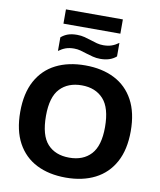

<svg xmlns="http://www.w3.org/2000/svg" viewBox="-113 -1182 1065 1279"><g transform="rotate(10 420.0 -542.0)"><path d="M420 9.5Q306 9.5 222 -33Q138 -75.5 92 -160Q46 -244.5 46 -370Q46 -495.5 92 -580Q138 -664.5 222 -707Q306 -749.5 420 -749.5Q534 -749.5 618 -706.8Q702 -664 747.8 -579.5Q793.5 -495 793.5 -370Q793.5 -245 747.5 -160.5Q701.5 -76 617.5 -33.2Q533.5 9.5 420 9.5ZM420 -125.5Q514 -125.5 567 -183.2Q620 -241 620 -366.5Q620 -497.5 566.2 -556Q512.5 -614.5 420 -614.5Q327 -614.5 273.2 -557.5Q219.5 -500.5 219.5 -373.5Q219.5 -241.5 272.5 -183.5Q325.5 -125.5 420 -125.5ZM509.5 -809.5Q482 -809.5 458 -815.8Q434 -822 411.5 -829Q391 -836 370.2 -841.5Q349.5 -847 327 -847Q295 -847 271 -838.5Q247 -830 223 -812.5V-904.5Q243.5 -922.5 269 -931.5Q294.5 -940.5 330.5 -940.5Q358 -940.5 382 -934.2Q406 -928 428.5 -920.5Q449 -913.5 469.8 -908Q490.5 -902.5 513 -902.5Q545 -902.5 569 -910.8Q593 -919 617 -936.5V-845Q577 -809.5 509.5 -809.5ZM227.5 -998V-1094.5H612.5V-998Z"/></g></svg>

Font: Encode Sans SemiExpanded SemiExpanded
Style: Bold
Weight: 700
Width: 6
Designer: Multiple Designers
Foundry: Impallari Type
Version: Version 3.000; ttfautohint (v1.8.3) -l 8 -r 50 -G 200 -x 14 